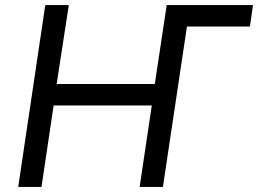

<svg xmlns="http://www.w3.org/2000/svg" viewBox="-20 -739 1020 759"><path d="M52 0 159 -719H252L204 -407H592L639 -719H980L968 -634H719L624 0H532L580 -322H192L144 0Z"/></svg>

Font: Nunitoga
Style: Medium Italic
Weight: 500
Italic angle: -9°
Designer: Vernon Adams
Foundry: Vernon Adams
Version: Version 1.0